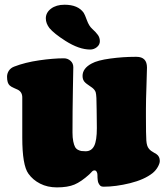

<svg xmlns="http://www.w3.org/2000/svg" viewBox="-20 -772 706 812"><path d="M256.8 -599.1Q208.5 -629.9 189 -653.3Q173.8 -673.3 173.8 -694.3Q173.8 -718.8 195.8 -735.4Q217.8 -752 252.9 -752Q310.1 -752 334 -717.8Q338.4 -711.4 347.4 -686.8Q356.4 -662.1 369.1 -650.9Q386.2 -635.3 394.3 -623.8Q402.3 -612.3 402.3 -597.7Q402.3 -583 389.9 -572.8Q377.4 -562.5 361.3 -562.5Q314.5 -562.5 256.8 -599.1ZM597.2 -311.5V-277.3Q597.2 -201.2 598.9 -177.5Q600.6 -153.8 609.4 -143.6Q613.3 -138.2 619.4 -133.8Q625.5 -129.4 632.3 -125.7Q639.2 -122.1 641.1 -120.6Q655.8 -110.8 655.8 -91.3Q655.8 -81.1 647.5 -66.2Q639.2 -51.3 625.5 -40Q590.3 -12.2 530 2.7Q469.7 17.6 418 17.6Q409.7 17.6 405.3 14.4Q400.9 11.2 396.5 2.4Q392.1 -6.3 392.1 -32.7Q392.1 -40 388.7 -45.7Q385.3 -51.3 379.9 -51.3Q375.5 -51.3 372.6 -49.3Q369.6 -47.4 365.2 -42.2Q360.8 -37.1 357.9 -34.7Q323.2 -3.4 294.9 8.5Q266.6 20.5 220.7 20.5Q180.7 20.5 149.7 4.6Q118.7 -11.2 100.1 -37.6Q74.2 -73.2 74.2 -189.9V-359.9Q74.2 -382.8 55.2 -392.6Q53.7 -393.6 40 -399.4Q26.4 -405.3 21 -410.6Q9.8 -420.4 9.8 -447.3Q9.8 -460.9 17.3 -472.7Q24.9 -484.4 39.6 -490.2Q86.4 -508.3 145.5 -516.8Q204.6 -525.4 250.5 -525.4Q266.1 -525.4 278.1 -514.9Q290 -504.4 290 -487.8Q290 -485.8 288.3 -394.5Q286.6 -303.2 286.6 -211.4Q286.6 -189.5 289.8 -174.1Q293 -158.7 297.4 -150.6Q301.8 -142.6 309.8 -138.4Q317.9 -134.3 324.5 -133.3Q331.1 -132.3 342.3 -132.3Q366.7 -132.3 378.2 -154.8Q389.6 -177.2 389.6 -230Q389.6 -244.1 389.2 -268.6Q388.7 -293 388.7 -310.5Q388.7 -368.7 384.8 -381.3Q381.8 -391.6 370.1 -400.9Q365.7 -404.3 355.2 -411.4Q344.7 -418.5 340.8 -422.4Q329.1 -432.6 329.1 -450.7Q329.1 -482.9 367.7 -503.4Q392.1 -517.1 446.3 -524.4Q500.5 -531.7 551.8 -531.7H557.1Q601.6 -531.7 601.6 -486.3Q601.6 -467.8 599.4 -408.7Q597.2 -349.6 597.2 -311.5Z"/></svg>

Font: Cooper* Black
Style: Regular
Weight: 900
Designer: Owen Earl
Foundry: indestructible type*
Version: Version 0.001